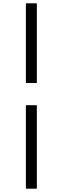

<svg xmlns="http://www.w3.org/2000/svg" viewBox="-20 -858 378 1157"><path d="M136 279H202V-224H136ZM202 -358V-838H136V-358Z"/></svg>

Font: Noto Serif JP
Style: Bold
Weight: 700
Designer: Ryoko NISHIZUKA 西塚涼子 (kana & ideographs); Frank Grießhammer (Latin, Greek & Cyrillic); Wenlong ZHANG 张文龙 (bopomofo); San
Foundry: Adobe
Version: Version 2.001;hotconv 1.1.0;makeotfexe 2.6.0